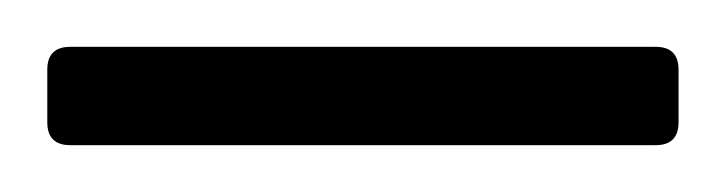

<svg xmlns="http://www.w3.org/2000/svg" viewBox="-30 -62 310 82"><path d="M-9.8 -9.8V-32.2Q-9.8 -42 0 -42H250Q259.8 -42 259.8 -32.2V-9.8Q259.8 0 250 0H0Q-9.8 0 -9.8 -9.8Z"/></svg>

Font: Wesal
Style: Regular
Weight: 400
Designer: Ahmed zaza
Foundry: Ahmed zaza
Version: Version 2.01